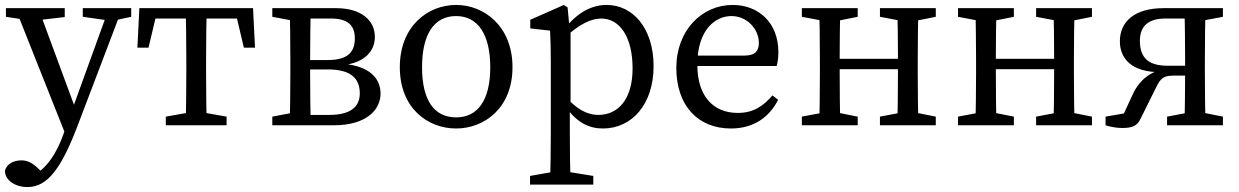

<svg xmlns="http://www.w3.org/2000/svg" viewBox="-20 -507 5014 777"><path d="M91 250C173 250 229 174 297 -6L475 -474H421L267 -49L236 38C211 108 171 177 104 210L131 232L170 210L139 179C112 152 92 142 66 142C36 142 7 156 0 184C0 223 42 250 91 250ZM251 52 292 -48 285 -68 135 -474H42L251 52ZM4 -439 102 -424H122L242 -438V-474H4V-439ZM315 -439 421 -424H441L511 -439V-474H315V-439Z M536 -314H581L619 -474L569 -432H979L929 -474L967 -314H1012L1004 -474H544L536 -314ZM651 0H897V-35L784 -55H764L651 -35V0ZM731 0H817C815 -45 814 -146 814 -210V-264C814 -328 815 -429 817 -474H731C733 -429 734 -328 734 -264V-210C734 -146 733 -45 731 0Z M1082 0H1195V-55H1188L1082 -35V0ZM1082 -439 1188 -419H1195V-474H1082V-439ZM1152 0H1238C1236 -45 1235 -146 1235 -210V-251C1235 -328 1236 -429 1238 -474H1152C1154 -429 1155 -328 1155 -264V-210C1155 -146 1154 -45 1152 0ZM1195 0H1330C1466 0 1520 -65 1520 -128C1520 -190 1476 -240 1367 -249V-243C1460 -254 1497 -303 1497 -358C1497 -426 1440 -474 1340 -474H1195V-432H1319C1383 -432 1416 -408 1416 -352C1416 -292 1383 -264 1305 -264H1195V-226H1307C1397 -226 1436 -192 1436 -129C1436 -73 1396 -42 1313 -42H1195V0Z M1826 13C1939 13 2054 -69 2054 -235C2054 -401 1939 -487 1826 -487C1711 -487 1598 -401 1598 -235C1598 -69 1711 13 1826 13ZM1826 -32C1737 -32 1688 -101 1688 -235C1688 -369 1737 -442 1826 -442C1913 -442 1964 -369 1964 -235C1964 -101 1913 -32 1826 -32Z M2125 240H2381V205L2258 185H2238L2125 205V240ZM2206 240H2289C2287 170 2286 98 2286 28V-72L2289 -78V-390L2285 -392L2277 -477L2262 -487L2126 -427V-392L2206 -383C2208 -343 2209 -312 2209 -257V30C2209 100 2208 170 2206 240ZM2420 13C2537 13 2625 -85 2625 -239C2625 -393 2541 -487 2435 -487C2375 -487 2317 -457 2264 -390H2244L2253 -343C2326 -414 2376 -432 2413 -432C2487 -432 2540 -359 2540 -230C2540 -101 2478 -42 2402 -42C2353 -42 2305 -69 2253 -135L2244 -83H2264C2313 -8 2367 13 2420 13Z M2938 13C3029 13 3093 -32 3129 -103L3106 -121C3070 -79 3030 -50 2966 -50C2866 -50 2802 -118 2802 -245C2802 -388 2876 -442 2940 -442C3003 -442 3051 -390 3051 -333C3051 -305 3040 -282 2992 -282H2754V-240H3123C3127 -253 3130 -273 3130 -296C3130 -417 3048 -487 2945 -487C2821 -487 2717 -385 2717 -232C2717 -80 2804 13 2938 13Z M3225 0H3451V-35L3351 -55H3331L3225 -35V0ZM3225 -439 3331 -419H3351L3451 -439V-474H3225V-439ZM3295 0H3381C3379 -45 3378 -146 3378 -235V-264C3378 -328 3379 -429 3381 -474H3295C3297 -429 3298 -328 3298 -264V-210C3298 -146 3297 -45 3295 0ZM3338 -227H3654V-269H3338V-227ZM3541 0H3767V-35L3667 -55H3647L3541 -35V0ZM3541 -439 3647 -419H3667L3767 -439V-474H3541V-439ZM3611 0H3697C3695 -45 3694 -146 3694 -210V-264C3694 -328 3695 -429 3697 -474H3611C3613 -429 3614 -328 3614 -264V-235C3614 -146 3613 -45 3611 0Z M3857 0H4083V-35L3983 -55H3963L3857 -35V0ZM3857 -439 3963 -419H3983L4083 -439V-474H3857V-439ZM3927 0H4013C4011 -45 4010 -146 4010 -235V-264C4010 -328 4011 -429 4013 -474H3927C3929 -429 3930 -328 3930 -264V-210C3930 -146 3929 -45 3927 0ZM3970 -227H4286V-269H3970V-227ZM4173 0H4399V-35L4299 -55H4279L4173 -35V0ZM4173 -439 4279 -419H4299L4399 -439V-474H4173V-439ZM4243 0H4329C4327 -45 4326 -146 4326 -210V-264C4326 -328 4327 -429 4329 -474H4243C4245 -429 4246 -328 4246 -264V-235C4246 -146 4245 -45 4243 0Z M4454 0C4466 4 4493 11 4521 11C4565 11 4582 1 4595 -25L4648 -132C4673 -182 4678 -201 4729 -201H4816V-241H4706C4633 -241 4593 -268 4593 -342C4593 -400 4626 -432 4696 -432H4816V-474H4689C4568 -474 4512 -417 4512 -340C4512 -273 4556 -213 4681 -215L4688 -226C4639 -218 4592 -186 4564 -125L4515 -19L4558 -53L4454 -35V0ZM4773 0H4859C4857 -45 4856 -146 4856 -210V-264C4856 -328 4857 -429 4859 -474H4773C4775 -429 4776 -328 4776 -264V-210C4776 -146 4775 -45 4773 0ZM4703 0H4929V-35L4829 -55H4809L4703 -35V0ZM4816 -419H4823L4929 -439V-474H4816V-419Z"/></svg>

Font: Source Serif Variable
Style: Regular
Weight: 389
Designer: Frank Grießhammer
Foundry: Adobe Systems Incorporated
Version: Version 3.001;hotconv 1.0.111;makeotfexe 2.5.65597